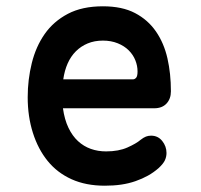

<svg xmlns="http://www.w3.org/2000/svg" viewBox="-20 -580 640 610"><path d="M460 -149Q482 -149 495.5 -132Q509 -115 509 -94Q509 -82 504 -71Q499 -60 484 -46Q468 -32 450 -22Q432 -12 410.5 -4.5Q389 3 365 6.5Q341 10 313 10Q253 10 207.5 -10.5Q162 -31 131.5 -68.5Q101 -106 84.5 -158Q68 -210 68 -271Q68 -327 81 -379.5Q94 -432 122 -472Q150 -512 195.5 -536Q241 -560 307 -560Q368 -560 409 -538.5Q450 -517 475.5 -480Q501 -443 512 -394.5Q523 -346 523 -290Q523 -266 509 -251Q495 -236 470 -236H180Q185 -200 197.5 -174Q210 -148 228 -131.5Q246 -115 268.5 -107Q291 -99 317 -99Q357 -99 385 -111.5Q413 -124 427 -136Q436 -143 443.5 -146Q451 -149 460 -149ZM181 -328H403Q408 -328 412.5 -333Q417 -338 417 -353Q417 -371 410 -388.5Q403 -406 389 -420Q375 -434 354 -442.5Q333 -451 307 -451Q280 -451 258.5 -442Q237 -433 221 -417Q205 -401 195 -378.5Q185 -356 181 -328Z"/></svg>

Font: Maple Mono SemiBold
Style: Regular
Weight: 600
Monospace: yes
Designer: subframe7536
Version: Version 7.000